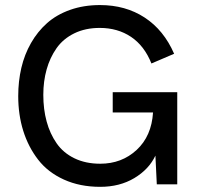

<svg xmlns="http://www.w3.org/2000/svg" viewBox="-20 -721 783 751"><path d="M372.1 9.8Q292.5 9.8 230 -18.6Q167.5 -46.9 129.2 -96.4Q90.8 -146 71 -209Q51.3 -272 51.3 -345.2Q51.3 -403.3 63.5 -455.6Q75.7 -507.8 101.3 -552.7Q127 -597.7 164.1 -630.6Q201.2 -663.6 254.2 -682.4Q307.1 -701.2 371.1 -701.2Q471.2 -701.2 545.9 -652.3Q620.6 -603.5 661.1 -510.7L572.3 -472.7Q544.9 -541.5 492.7 -576.7Q440.4 -611.8 370.1 -611.8Q314 -611.8 270.5 -590.6Q227.1 -569.3 201.2 -532.5Q175.3 -495.6 162.4 -449.5Q149.4 -403.3 149.4 -350.1Q149.4 -293.5 162.4 -245.8Q175.3 -198.2 201.4 -160.6Q227.5 -123 271.2 -101.8Q314.9 -80.6 372.1 -80.6Q456.1 -80.6 514.4 -134.5Q572.8 -188.5 578.6 -281.2H420.9V-360.4H673.3V0H593.3L587.9 -112.3Q562.5 -58.6 505.4 -24.4Q448.2 9.8 372.1 9.8Z"/></svg>

Font: HK Grotesk Medium
Style: Regular
Weight: 500
Designer: Alfredo Marco Pradil and Stefan Peev
Foundry: Hanken Design Co.
Version: Version 1.045;PS 001.045;hotconv 1.0.88;makeotf.lib2.5.64775